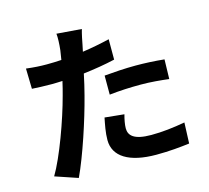

<svg xmlns="http://www.w3.org/2000/svg" viewBox="-119 -949 1238 1139"><g transform="rotate(-15 500.0 -379.5)"><path d="M587 -244 468 -256C460 -216 450 -168 450 -122C450 -21 541 37 709 37C789 37 857 30 913 23L918 -105C846 -92 777 -84 710 -84C603 -84 573 -117 573 -161C573 -183 579 -216 587 -244ZM474 -798 321 -810C324 -787 322 -746 318 -709C316 -693 313 -674 309 -652C278 -650 248 -649 219 -649C178 -649 144 -651 93 -657L96 -532C131 -530 169 -528 217 -528C238 -528 260 -529 283 -530C277 -501 269 -473 262 -446C225 -306 149 -96 89 4L228 51C284 -68 351 -272 387 -412C398 -453 408 -497 417 -540C484 -548 552 -559 612 -573V-698C557 -685 501 -674 445 -666C448 -680 451 -693 453 -704C457 -726 466 -771 474 -798ZM533 -496V-379C596 -386 658 -389 726 -389C787 -389 848 -383 898 -377L901 -497C842 -503 782 -506 725 -506C661 -506 589 -501 533 -496Z"/></g></svg>

Font: Source Han Sans JP
Style: Bold
Weight: 700
Designer: Ryoko NISHIZUKA 西塚涼子 (kana, bopomofo & ideographs); Paul D. Hunt (Latin, Greek & Cyrillic); Sandoll Communications 산돌커뮤니
Foundry: Adobe
Version: Version 2.002;hotconv 1.0.116;makeotfexe 2.5.65601